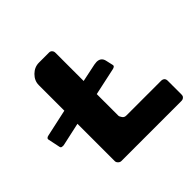

<svg xmlns="http://www.w3.org/2000/svg" viewBox="-275 -875 1047 1047"><g transform="rotate(-45 248.5 -351.5)"><path d="M577.1 -152.8Q584 -146 584 -133.8V-27.8Q584 -15.1 577.1 -9.8Q570.3 -2.9 558.1 -2.9H95.2Q85.9 -2.9 77.9 -10.7Q69.8 -18.6 69.8 -27.8V-315.9L-65.9 -286.1H-73.2Q-78.1 -286.1 -81.1 -287.1Q-86.4 -288.6 -87.9 -294.9L-103 -367.2Q-104.5 -372.6 -99.9 -377Q-95.2 -381.3 -86.9 -382.8L69.8 -417V-613.8Q69.8 -647.9 96.2 -674.1Q122.6 -700.2 157.2 -700.2H234.9Q246.1 -700.2 252 -692.9Q258.8 -686 258.8 -674.8V-457L363.8 -479Q375.5 -481 381.8 -481Q417 -481 423.8 -446.8L433.1 -405.8Q434.6 -400.4 430.2 -396Q424.3 -391.6 417 -390.1L258.8 -356V-189.9Q258.8 -182.6 267.1 -170.9Q274.4 -159.2 290 -159.2H558.1Q569.3 -159.2 577.1 -152.8Z"/></g></svg>

Font: Cunia
Style: Bold
Weight: 700
Designer: Alejo Bergmann, Denis Ignatov
Foundry: Hubert & Fischer
Version: Version 1.00 February 21, 2019, initial release